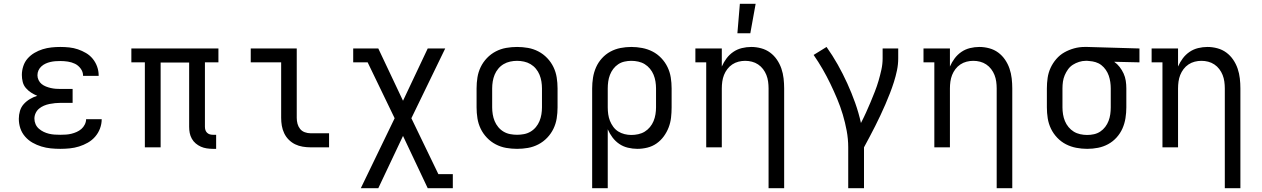

<svg xmlns="http://www.w3.org/2000/svg" viewBox="-20 -775 6640 1010"><path d="M297 8Q272 8 247 5.5Q222 3 197.5 -4.5Q173 -12 151 -24.5Q129 -37 112 -56.5Q95 -76 87 -100Q79 -124 79 -150Q79 -171 85 -191.5Q91 -212 105 -227.5Q119 -243 137.5 -254Q156 -265 176 -271Q159 -278 143.5 -288Q128 -298 116 -312Q104 -326 99.5 -344Q95 -362 95 -381Q95 -404 102.5 -427Q110 -450 125.5 -467.5Q141 -485 161.5 -497Q182 -509 204.5 -516Q227 -523 250.5 -525.5Q274 -528 297 -528Q321 -528 344.5 -525.5Q368 -523 390 -515.5Q412 -508 432.5 -496Q453 -484 468 -465.5Q483 -447 491 -424.5Q499 -402 499 -379V-376H417V-377Q417 -397 404.5 -414Q392 -431 374.5 -439.5Q357 -448 337 -451Q317 -454 297 -454Q284 -454 271 -453Q258 -452 245 -449Q232 -446 220 -440.5Q208 -435 198 -426Q188 -417 182.5 -405Q177 -393 177 -379Q177 -366 183 -353.5Q189 -341 199 -333Q209 -325 221.5 -320Q234 -315 247 -312Q260 -309 273.5 -308Q287 -307 300 -307H362V-234H300Q285 -234 270 -232.5Q255 -231 240 -228Q225 -225 211 -219Q197 -213 185.5 -203.5Q174 -194 167.5 -180Q161 -166 161 -151Q161 -136 167 -122Q173 -108 184.5 -98Q196 -88 209.5 -81.5Q223 -75 237.5 -71.5Q252 -68 267 -67Q282 -66 297 -66Q312 -66 327 -67Q342 -68 356 -71.5Q370 -75 383.5 -81Q397 -87 408 -96.5Q419 -106 426 -120Q433 -134 433 -148H515Q515 -123 506 -99Q497 -75 480.5 -56Q464 -37 442 -24.5Q420 -12 396 -4.5Q372 3 347 5.5Q322 8 297 8Z M1100 8Q1084 8 1067.5 5.5Q1051 3 1036.5 -3.5Q1022 -10 1009.5 -20.5Q997 -31 989 -45.5Q981 -60 978 -75.5Q975 -91 975 -108V-446H825V0H742V-447H671V-520H1129V-447H1058V-108Q1058 -99 1060.5 -91Q1063 -83 1069 -77Q1075 -71 1083 -68.5Q1091 -66 1100 -66H1117V8Z M1613 0Q1593 0 1572 -3.5Q1551 -7 1532.5 -16Q1514 -25 1499 -40Q1484 -55 1475 -74Q1466 -93 1462.5 -113.5Q1459 -134 1459 -155V-447H1299V-520H1541V-155Q1541 -139 1545 -124Q1549 -109 1558.5 -97Q1568 -85 1583 -79.5Q1598 -74 1613 -74H1711V0Z M1878 215 2056 -153 1914 -447H1838V-520H1970L2100 -245L2230 -520H2322L2144 -153L2286 141H2362V215H2230L2100 -60L1970 215Z M2700 8Q2671 8 2642.5 3Q2614 -2 2588 -15.5Q2562 -29 2541.5 -50.5Q2521 -72 2508.5 -98Q2496 -124 2491.5 -152.5Q2487 -181 2487 -210V-310Q2487 -339 2491.5 -367.5Q2496 -396 2508.5 -422Q2521 -448 2541.5 -469.5Q2562 -491 2588 -504.5Q2614 -518 2642.5 -523Q2671 -528 2700 -528Q2729 -528 2757.5 -523Q2786 -518 2812 -504.5Q2838 -491 2858.5 -469.5Q2879 -448 2891.5 -422Q2904 -396 2908.5 -367.5Q2913 -339 2913 -310V-210Q2913 -181 2908.5 -152.5Q2904 -124 2891.5 -98Q2879 -72 2858.5 -50.5Q2838 -29 2812 -15.5Q2786 -2 2757.5 3Q2729 8 2700 8ZM2700 -66Q2718 -66 2736.5 -69.5Q2755 -73 2771 -82.5Q2787 -92 2799 -106.5Q2811 -121 2818 -138Q2825 -155 2828 -173.5Q2831 -192 2831 -210V-310Q2831 -328 2828 -346.5Q2825 -365 2818 -382Q2811 -399 2799 -413.5Q2787 -428 2771 -437.5Q2755 -447 2736.5 -451Q2718 -455 2700 -455Q2682 -455 2663.5 -451Q2645 -447 2629 -437.5Q2613 -428 2601 -413.5Q2589 -399 2582 -382Q2575 -365 2572 -346.5Q2569 -328 2569 -310V-210Q2569 -192 2572 -173.5Q2575 -155 2582 -138Q2589 -121 2601 -106.5Q2613 -92 2629 -82.5Q2645 -73 2663.5 -69.5Q2682 -66 2700 -66Z M3095 215V-310Q3095 -338 3099.5 -366.5Q3104 -395 3115.5 -421Q3127 -447 3146.5 -468.5Q3166 -490 3191 -503.5Q3216 -517 3244 -522.5Q3272 -528 3301 -528Q3330 -528 3358.5 -522.5Q3387 -517 3412.5 -504Q3438 -491 3458.5 -469.5Q3479 -448 3491.5 -422Q3504 -396 3508.5 -367.5Q3513 -339 3513 -310V-210Q3513 -183 3510 -156.5Q3507 -130 3497.5 -105Q3488 -80 3472 -58Q3456 -36 3434 -20.5Q3412 -5 3385.5 1.5Q3359 8 3333 8Q3308 8 3283 2Q3258 -4 3237.5 -18Q3217 -32 3202 -52Q3187 -72 3177 -95V215ZM3301 -65Q3319 -65 3337.5 -69Q3356 -73 3371.5 -82.5Q3387 -92 3399 -106.5Q3411 -121 3418 -138Q3425 -155 3428 -173.5Q3431 -192 3431 -210V-310Q3431 -328 3428 -346.5Q3425 -365 3418 -382Q3411 -399 3399 -413.5Q3387 -428 3371.5 -437.5Q3356 -447 3337.5 -451Q3319 -455 3301 -455Q3283 -455 3265 -451Q3247 -447 3232 -437Q3217 -427 3206 -412.5Q3195 -398 3188.5 -381Q3182 -364 3179.5 -346Q3177 -328 3177 -310V-210Q3177 -192 3179.5 -174Q3182 -156 3188.5 -139.5Q3195 -123 3206 -108Q3217 -93 3232 -83.5Q3247 -74 3265 -69.5Q3283 -65 3301 -65Z M4023 215V-310Q4023 -328 4020.5 -346Q4018 -364 4011.5 -380.5Q4005 -397 3994 -411.5Q3983 -426 3968 -436Q3953 -446 3935.5 -450.5Q3918 -455 3900 -455Q3882 -455 3864.5 -450.5Q3847 -446 3832 -436Q3817 -426 3806 -411.5Q3795 -397 3788.5 -380.5Q3782 -364 3779.5 -346Q3777 -328 3777 -310V0H3695V-447H3638V-520H3777V-425Q3787 -448 3802 -468Q3817 -488 3837.5 -502Q3858 -516 3882.5 -522Q3907 -528 3932 -528Q3958 -528 3984 -521Q4010 -514 4031 -498.5Q4052 -483 4067 -461Q4082 -439 4090.5 -414Q4099 -389 4102 -362.5Q4105 -336 4105 -310V215ZM3859 -600 3872 -755H3955L3927 -600Z M4442 215V0Q4442 -44 4434 -87Q4426 -130 4413.5 -172Q4401 -214 4384 -254.5Q4367 -295 4348 -334.5Q4329 -374 4307 -412Q4285 -450 4260 -486L4328 -528Q4360 -483 4387 -435Q4414 -387 4437 -336.5Q4460 -286 4478.5 -234Q4497 -182 4509 -128Q4523 -155 4535.5 -182.5Q4548 -210 4559.5 -237.5Q4571 -265 4582 -293Q4593 -321 4601.5 -350Q4610 -379 4616.5 -408.5Q4623 -438 4623 -468V-520H4705V-468Q4705 -436 4698.5 -405Q4692 -374 4682.5 -344Q4673 -314 4661.5 -284.5Q4650 -255 4637.5 -226Q4625 -197 4611.5 -168.5Q4598 -140 4584 -112Q4570 -84 4555 -56Q4540 -28 4525 0V215Z M5223 215V-310Q5223 -328 5220.5 -346Q5218 -364 5211.5 -380.5Q5205 -397 5194 -411.5Q5183 -426 5168 -436Q5153 -446 5135.5 -450.5Q5118 -455 5100 -455Q5082 -455 5064.5 -450.5Q5047 -446 5032 -436Q5017 -426 5006 -411.5Q4995 -397 4988.5 -380.5Q4982 -364 4979.5 -346Q4977 -328 4977 -310V0H4895V-447H4838V-520H4977V-425Q4987 -448 5002 -468Q5017 -488 5037.5 -502Q5058 -516 5082.5 -522Q5107 -528 5132 -528Q5158 -528 5184 -521Q5210 -514 5231 -498.5Q5252 -483 5267 -461Q5282 -439 5290.5 -414Q5299 -389 5302 -362.5Q5305 -336 5305 -310V215Z M5699 8Q5670 8 5641.5 2.5Q5613 -3 5587.5 -16Q5562 -29 5541.5 -50.5Q5521 -72 5508.5 -98Q5496 -124 5491.5 -152.5Q5487 -181 5487 -210V-310Q5487 -338 5491 -365.5Q5495 -393 5506.5 -418Q5518 -443 5536.5 -464.5Q5555 -486 5579 -499.5Q5603 -513 5630 -520.5Q5657 -528 5685 -528H5700L5974 -520V-447L5841 -450Q5857 -439 5869.5 -423Q5882 -407 5890.5 -388.5Q5899 -370 5902 -350Q5905 -330 5905 -310V-210Q5905 -182 5900.5 -153.5Q5896 -125 5884.5 -99Q5873 -73 5853.5 -51.5Q5834 -30 5809 -16.5Q5784 -3 5756 2.5Q5728 8 5699 8ZM5699 -65Q5717 -65 5735 -69Q5753 -73 5768 -83Q5783 -93 5794 -107.5Q5805 -122 5811.5 -139Q5818 -156 5820.5 -174Q5823 -192 5823 -210V-310Q5823 -327 5820.5 -344Q5818 -361 5812.5 -377Q5807 -393 5797 -407.5Q5787 -422 5773.5 -432.5Q5760 -443 5743.5 -448Q5727 -453 5710 -454L5700 -455H5691Q5674 -455 5656.5 -449.5Q5639 -444 5624 -434.5Q5609 -425 5598.5 -410.5Q5588 -396 5581 -379.5Q5574 -363 5571.5 -345.5Q5569 -328 5569 -310V-210Q5569 -192 5572 -173.5Q5575 -155 5582 -138Q5589 -121 5601 -106.5Q5613 -92 5628.5 -82.5Q5644 -73 5662.5 -69Q5681 -65 5699 -65Z M6423 215V-310Q6423 -328 6420.5 -346Q6418 -364 6411.5 -380.5Q6405 -397 6394 -411.5Q6383 -426 6368 -436Q6353 -446 6335.5 -450.5Q6318 -455 6300 -455Q6282 -455 6264.5 -450.5Q6247 -446 6232 -436Q6217 -426 6206 -411.5Q6195 -397 6188.5 -380.5Q6182 -364 6179.5 -346Q6177 -328 6177 -310V0H6095V-447H6038V-520H6177V-425Q6187 -448 6202 -468Q6217 -488 6237.5 -502Q6258 -516 6282.5 -522Q6307 -528 6332 -528Q6358 -528 6384 -521Q6410 -514 6431 -498.5Q6452 -483 6467 -461Q6482 -439 6490.5 -414Q6499 -389 6502 -362.5Q6505 -336 6505 -310V215Z"/></svg>

Font: Iosevka Plex Etoile
Style: Regular
Weight: 400
Designer: Belleve Invis
Foundry: Belleve Invis
Version: Version 25.1.1; ttfautohint (v1.8.4)